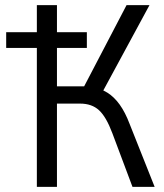

<svg xmlns="http://www.w3.org/2000/svg" viewBox="-20 -725 638 745"><path d="M123 0V-539H4V-600H123V-705H201V-600H317V-539H201V-390H320L294 -366L471 -705H560L370 -354L337 -387Q370 -382 396.5 -365.5Q423 -349 444.5 -319Q466 -289 483 -244L580 0H494L416 -208Q392 -272 364 -297.5Q336 -323 291 -323H201V0Z"/></svg>

Font: Nunito Sans 10pt Condensed
Style: Regular
Weight: 400
Width: 3
Designer: Vernon Adams
Foundry: Vernon Adams
Version: Version 3.101;gftools[0.9.27]